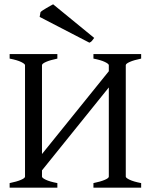

<svg xmlns="http://www.w3.org/2000/svg" viewBox="-20 -864 704 884"><path d="M24.4 0V-21Q57.6 -27.8 76.4 -35.9Q95.2 -43.9 95.2 -50.8V-564Q95.2 -569.8 77.4 -578.6Q59.6 -587.4 24.4 -594.2V-615.2H244.1V-594.2Q210.9 -587.4 192.1 -579.1Q173.3 -570.8 173.3 -564V-154.8L481 -536.1V-564Q481 -569.8 463.1 -578.6Q445.3 -587.4 410.2 -594.2V-615.2H629.9V-594.2Q596.7 -587.4 577.9 -579.1Q559.1 -570.8 559.1 -564V-50.8Q559.1 -44.9 576.9 -36.4Q594.7 -27.8 629.9 -21V0H410.2V-21Q443.4 -27.8 462.2 -35.9Q481 -43.9 481 -50.8V-461.4L173.3 -79.6V-50.8Q173.3 -44.9 190.9 -36.4Q208.5 -27.8 244.1 -21V0ZM413.6 -689.5Q406.7 -680.2 403.1 -675.5Q399.4 -670.9 391.6 -667.5L162.6 -786.1L166.5 -808.1Q169.9 -812 177.5 -816.9Q185.1 -821.8 193.8 -826.9Q202.6 -832 210.9 -836.7Q219.2 -841.3 224.6 -844.2Z"/></svg>

Font: Noto Serif Devanagari
Style: Bold
Weight: 700
Designer: Monotype Design Team
Foundry: Monotype Imaging Inc.
Version: Version 1.01